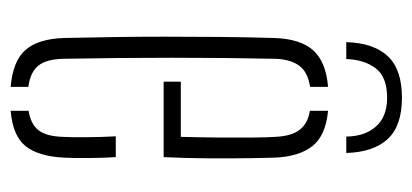

<svg xmlns="http://www.w3.org/2000/svg" viewBox="-232 -556 792 369"><g transform="rotate(90 164.5 -371.0)"><path d="M167.5 -747Q221.5 -747 246.8 -719.5Q272 -692 273.5 -640H242Q241.5 -676 222.5 -697.2Q203.5 -718.5 167.5 -718.5Q127 -718.5 110.5 -696.2Q94 -674 93 -640H60.5Q62 -692.5 87.5 -719.8Q113 -747 167.5 -747ZM52.5 -98Q51.5 -141 50.8 -190Q50 -239 50 -291.2Q50 -343.5 50.5 -396.8Q51 -450 52.5 -501Q54 -551.5 76 -576.2Q98 -601 146.5 -605V-570.5Q117.5 -566 105.5 -549.2Q93.5 -532.5 92.5 -504Q91.5 -458 91 -408Q90.5 -358 90.5 -305.8Q90.5 -253.5 91 -200.5Q91.5 -147.5 92.5 -95Q93.5 -62.5 106.2 -47.5Q119 -32.5 146.5 -29V5Q97 1 75.5 -23.5Q54 -48 52.5 -98ZM192.5 5V-29.5Q218 -33.5 229.8 -48.5Q241.5 -63.5 242.5 -95Q243.5 -110 243.2 -139.8Q243 -169.5 241.5 -197H281.5Q283 -174 283.2 -144Q283.5 -114 282.5 -98Q280 -48 260.2 -23.5Q240.5 1 192.5 5ZM136.5 -289V-322H242.5Q243.5 -357.5 243.8 -394.8Q244 -432 243.8 -461.8Q243.5 -491.5 242.5 -504Q241 -535.5 228.5 -551Q216 -566.5 192.5 -570V-605Q240 -600.5 260.2 -575Q280.5 -549.5 282.5 -502Q283 -491 283.5 -456.2Q284 -421.5 283.8 -376.2Q283.5 -331 281.5 -289Z"/></g></svg>

Font: Big Shoulders Stencil Text Thin Thin
Style: Regular
Weight: 250
Version: Version 2.001